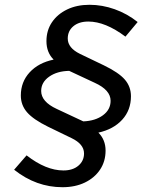

<svg xmlns="http://www.w3.org/2000/svg" viewBox="-20 -730 599 802"><path d="M241 52Q131 52 39 -21L91 -81Q172 -18 245 -18Q284 -18 307.5 -38Q331 -58 331 -89Q331 -128 279 -153L180 -201Q119 -231 93 -261Q67 -291 67 -331Q67 -388 104 -428Q141 -468 204 -481Q174 -511 174 -558Q174 -603 197 -637Q220 -671 260.5 -690.5Q301 -710 354 -710Q407 -710 459 -691.5Q511 -673 555 -638L504 -577Q420 -640 349 -640Q310 -640 286.5 -620.5Q263 -601 263 -569Q263 -530 314 -505L414 -457Q476 -427 501.5 -397.5Q527 -368 527 -328Q527 -270 490.5 -230Q454 -190 391 -176Q421 -146 421 -101Q421 -56 398 -21.5Q375 13 334.5 32.5Q294 52 241 52ZM328 -223Q378 -225 410 -248.5Q442 -272 442 -309Q442 -354 376 -384L269 -434Q218 -433 185 -409.5Q152 -386 152 -350Q152 -305 217 -275Z"/></svg>

Font: Red Hat Display Medium
Style: Italic
Weight: 500
Italic angle: -12°
Designer: Pentagram, MCKL
Foundry: Pentagram, MCKL
Version: Version 1.023; ttfautohint (v1.8.3)